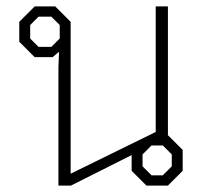

<svg xmlns="http://www.w3.org/2000/svg" viewBox="-20 -578 639 598"><path d="M549 -111V-46L503 0H436L390 -46V-95L201 0H162V-369L164 -417L144 -400H88L40 -448V-510L88 -558H152L200 -510V-37L465 -167V-558H503V-157ZM166 -500 140 -526H100L74 -500V-458L100 -432H140L166 -458ZM515 -97 487 -125H452L424 -97V-60L452 -32H487L515 -60Z"/></svg>

Font: Chakra Petch ExtraLight
Style: Regular
Weight: 275
Designer: Katatrad Aksorn Co.,Ltd.
Foundry: Cadson Demak Co.,Ltd.
Version: Version 1.000; ttfautohint (v1.6)